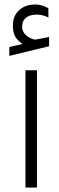

<svg xmlns="http://www.w3.org/2000/svg" viewBox="-20 -847 264 865"><path d="M94.7 -2H146.5V-530.3H94.7ZM81.5 -648.9 22 -635.3V-595.2L201.2 -638.7V-680.7C164.6 -673.3 146 -669.4 145 -669.4C143.1 -668.9 141.1 -668.5 139.6 -668.5C136.2 -668.5 132.3 -669.4 127.4 -670.9C96.2 -682.6 80.1 -701.2 79.6 -726.1C79.6 -763.7 106.4 -781.2 145.5 -781.2C163.1 -781.2 180.2 -777.3 198.2 -768.1L197.8 -810.1C178.7 -821.3 158.7 -826.7 138.7 -826.7C108.9 -826.7 85 -818.4 66.4 -801.3C47.4 -784.2 38.1 -761.2 38.1 -732.4C38.1 -697.3 46.9 -676.3 69.8 -658.2Z"/></svg>

Font: Shabnam Thin
Style: Regular
Weight: 100
Foundry: DejaVu fonts team - Redesigned by Saber Rastikerdar - Based on Vazir font
Version: Version 5.0.1